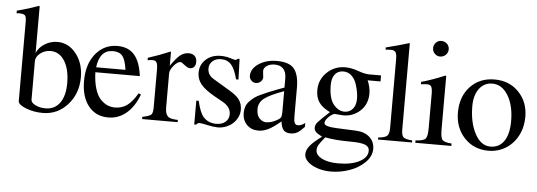

<svg xmlns="http://www.w3.org/2000/svg" viewBox="-51 -755 3113 1114"><g transform="rotate(5 1505.0 -198.5)"><path d="M139 -601V-329Q152 -361 186 -382.5Q220 -404 260 -404Q325 -404 369 -348.5Q413 -293 413 -211Q413 -116 354.5 -51Q296 14 210 14Q157 14 111.5 -4Q66 -22 66 -43V-505Q66 -533 58 -541.5Q50 -550 23 -550Q14 -550 9 -549V-564Q75 -581 135 -603ZM139 -281V-57Q139 -40 164.5 -27Q190 -14 224 -14Q277 -14 307 -55Q337 -96 337 -170Q337 -252 306.5 -300Q276 -348 225 -348Q191 -348 165 -327.5Q139 -307 139 -281Z M494 -248Q496 -192 508.5 -152Q521 -112 541 -91.5Q561 -71 581.5 -62.5Q602 -54 625 -54Q665 -54 695 -75.5Q725 -97 755 -148L769 -142Q742 -70 696 -31.5Q650 7 591 7Q518 7 475.5 -46.5Q433 -100 433 -192Q433 -291 482.5 -351Q532 -411 609 -411Q673 -411 708 -370.5Q743 -330 753 -248ZM496 -277H667Q659 -335 641 -357Q623 -379 585 -379Q509 -379 496 -277Z M1038 -319Q1026 -319 1006.5 -334.5Q987 -350 982 -350Q964 -350 942.5 -324.5Q921 -299 921 -278V-80Q921 -34 946 -22Q962 -15 995 -14V-1H788V-14Q829 -22 839 -31.5Q849 -41 849 -74V-294Q849 -324 842.5 -335.5Q836 -347 820 -347Q806 -347 790 -344V-358Q859 -380 917 -405L921 -404V-323Q953 -370 975.5 -387.5Q998 -405 1025 -405Q1047 -405 1059.5 -392.5Q1072 -380 1072 -359Q1072 -340 1063 -329.5Q1054 -319 1038 -319Z M1297 -390Q1300 -390 1302 -391Q1304 -392 1307 -394.5Q1310 -397 1311 -398H1321L1325 -278H1311Q1296 -337 1274 -362Q1252 -387 1214 -387Q1184 -387 1165 -370Q1146 -353 1146 -327Q1146 -288 1184 -267L1279 -210Q1320 -186 1337 -162Q1354 -138 1354 -104Q1354 -82 1344 -61Q1334 -40 1317 -24.5Q1300 -9 1277 0Q1254 9 1229 9Q1207 9 1169.5 1Q1132 -7 1124 -7Q1111 -7 1103 4H1092V-135H1106Q1121 -69 1143 -43Q1172 -11 1218 -11Q1252 -11 1272 -28Q1292 -45 1292 -74Q1292 -114 1246 -141L1194 -170Q1138 -202 1114.5 -231Q1091 -260 1091 -298Q1091 -345 1125 -375.5Q1159 -406 1211 -406Q1241 -406 1266 -398Q1291 -390 1297 -390Z M1372 -88Q1372 -108 1378 -125Q1384 -142 1397.5 -156Q1411 -170 1424 -180Q1437 -190 1461 -201Q1485 -212 1501.5 -219Q1518 -226 1548 -237.5Q1578 -249 1595 -255V-309Q1595 -345 1577.5 -364Q1560 -383 1527 -383Q1500 -383 1481.5 -370.5Q1463 -358 1463 -340Q1463 -333 1465 -320.5Q1467 -308 1467 -304Q1467 -289 1455 -278Q1443 -267 1427 -267Q1412 -267 1400.5 -278.5Q1389 -290 1389 -305Q1389 -347 1432.5 -376Q1476 -405 1538 -405Q1612 -405 1639.5 -369.5Q1667 -334 1667 -262V-95Q1667 -66 1672.5 -55Q1678 -44 1693 -44Q1712 -44 1733 -61V-38Q1709 -12 1692 -2.5Q1675 7 1653 7Q1625 7 1612 -8Q1599 -23 1595 -58Q1554 -23 1524.5 -8Q1495 7 1465 7Q1424 7 1398 -19.5Q1372 -46 1372 -88ZM1595 -112V-234Q1512 -204 1481 -179.5Q1450 -155 1450 -117Q1450 -80 1468 -62.5Q1486 -45 1506 -45Q1536 -45 1571 -65Q1586 -73 1590.5 -82Q1595 -91 1595 -112Z M1790 -38Q1790 -55 1802 -69.5Q1814 -84 1870 -136Q1825 -158 1805.5 -186Q1786 -214 1786 -257Q1786 -318 1830 -360.5Q1874 -403 1937 -403Q1972 -403 2012 -388.5Q2052 -374 2078 -374H2147V-339H2072Q2089 -300 2089 -263Q2089 -201 2047.5 -162.5Q2006 -124 1949 -124Q1938 -124 1898 -128Q1880 -123 1862 -104Q1844 -85 1844 -71Q1844 -50 1914 -47L2030 -42Q2080 -40 2109.5 -13.5Q2139 13 2139 55Q2139 98 2102.5 134Q2066 170 2012.5 188.5Q1959 207 1905 207Q1863 207 1827 195Q1791 183 1770 163Q1749 143 1749 120Q1749 95 1769 70Q1789 45 1837 10Q1810 -4 1800 -14Q1790 -24 1790 -38ZM1856 12Q1828 46 1820 60Q1812 74 1812 90Q1812 119 1848 137.5Q1884 156 1944 156Q2020 156 2067 131.5Q2114 107 2114 68Q2114 44 2089 34Q2064 24 2002 24Q1912 24 1856 12ZM2020 -228Q2020 -243 2016.5 -264.5Q2013 -286 2004 -313.5Q1995 -341 1975 -359.5Q1955 -378 1927 -378Q1896 -378 1878.5 -355.5Q1861 -333 1861 -294Q1861 -216 1889.5 -181Q1918 -146 1953 -146Q1984 -146 2002 -168Q2020 -190 2020 -228Z M2160 -525V-538Q2243 -559 2294 -575L2297 -574V-72Q2297 -38 2308.5 -27.5Q2320 -17 2360 -14V-2H2162V-14Q2201 -17 2213.5 -29Q2226 -41 2226 -75V-475Q2226 -505 2218.5 -516Q2211 -527 2191 -527Q2174 -527 2160 -525Z M2420 -346Q2400 -346 2382 -343V-357Q2444 -374 2520 -406L2524 -403V-93Q2524 -45 2535 -32Q2546 -19 2589 -16V-2H2379V-16Q2425 -18 2437 -31.5Q2449 -45 2449 -93V-294Q2449 -323 2442.5 -334.5Q2436 -346 2420 -346ZM2478 -604Q2498 -604 2511.5 -591Q2525 -578 2525 -559Q2525 -540 2511.5 -526.5Q2498 -513 2478 -513Q2460 -513 2447 -526.5Q2434 -540 2434 -558.5Q2434 -577 2447 -590.5Q2460 -604 2478 -604Z M2806 -408Q2892 -408 2947 -351Q3002 -294 3002 -207Q3002 -146 2976 -97Q2950 -48 2905 -20.5Q2860 7 2805 7Q2720 7 2665 -51.5Q2610 -110 2610 -199Q2610 -292 2664.5 -350Q2719 -408 2806 -408ZM2690 -243Q2690 -148 2724.5 -83Q2759 -18 2815 -18Q2866 -18 2894 -59Q2922 -100 2922 -175Q2922 -267 2886.5 -325Q2851 -383 2795 -383Q2747 -383 2718.5 -344.5Q2690 -306 2690 -243Z"/></g></svg>

Font: Pomorsky Unicode
Style: Medium
Weight: 500
Version: 1.1